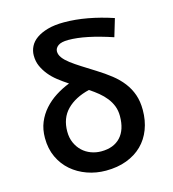

<svg xmlns="http://www.w3.org/2000/svg" viewBox="-109 -808 817 909"><g transform="rotate(-15 300.0 -353.0)"><path d="M299 12Q251 12 207.5 -3.5Q164 -19 131 -47.5Q98 -76 78.5 -117.5Q59 -159 59 -212Q59 -254 73 -288Q87 -322 111.5 -349.5Q136 -377 168 -397.5Q200 -418 236 -432Q210 -449 187 -467Q164 -485 147 -506Q130 -527 119.5 -550.5Q109 -574 109 -603Q109 -626 119.5 -647Q130 -668 152 -683.5Q174 -699 207.5 -708.5Q241 -718 287 -718Q343 -718 403 -707Q463 -696 526 -675L500 -588Q434 -610 381 -621Q328 -632 286 -632Q251 -632 235.5 -620.5Q220 -609 220 -593Q220 -577 231.5 -561.5Q243 -546 264 -530Q285 -514 313.5 -496Q342 -478 377 -456Q414 -433 444.5 -409Q475 -385 496.5 -357Q518 -329 529.5 -296Q541 -263 541 -221Q541 -169 524.5 -126Q508 -83 477 -52.5Q446 -22 401 -5Q356 12 299 12ZM301 -82Q362 -82 395.5 -118Q429 -154 429 -221Q429 -248 420.5 -270Q412 -292 397 -311Q382 -330 362 -346.5Q342 -363 319 -378Q249 -361 209 -320.5Q169 -280 169 -214Q169 -183 180 -158.5Q191 -134 209 -117Q227 -100 251 -91Q275 -82 301 -82Z"/></g></svg>

Font: Source Code Pro Semibold
Style: Regular
Weight: 600
Monospace: yes
Designer: Paul D. Hunt, Teo Tuominen
Foundry: Adobe Systems Incorporated
Version: Version 2.030;PS 1.000;hotconv 16.6.51;makeotf.lib2.5.65220